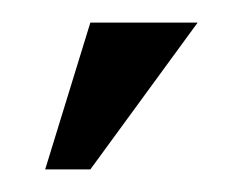

<svg xmlns="http://www.w3.org/2000/svg" viewBox="-20 -850 215 170"><path d="M60 -700H20L60 -830H155Z"/></svg>

Font: Philosopher
Style: Regular
Weight: 400
Designer: Jovanny Lemonad
Foundry: Jovanny Lemonad
Version: Version 1.000